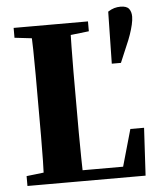

<svg xmlns="http://www.w3.org/2000/svg" viewBox="-51 -750 656 795"><g transform="rotate(-5 276.5 -353.0)"><path d="M479 -706Q505 -706 514.5 -693.5Q524 -681 524 -661Q524 -647 519.5 -627.5Q515 -608 507.5 -586.5Q500 -565 491 -545L461 -474H423L427 -690Q441 -699 453.5 -702.5Q466 -706 479 -706ZM31 0V-41L160 -56H197V0ZM101 0Q103 -46 104 -97.5Q105 -149 105 -200.5Q105 -252 105 -298V-350Q105 -402 105 -455Q105 -508 104 -559.5Q103 -611 101 -657H265Q264 -611 263 -559.5Q262 -508 262 -455Q262 -402 262 -350V-301Q262 -254 262 -202Q262 -150 263 -98.5Q264 -47 265 0ZM184 0V-45H462L426 -22L476 -198H533L522 0ZM31 -616V-657H340V-616L210 -601H160Z"/></g></svg>

Font: Source Serif 4 36pt
Style: Bold
Weight: 700
Designer: Frank Grießhammer
Foundry: Adobe Systems Incorporated
Version: Version 4.004;hotconv 1.0.116;makeotfexe 2.5.65601